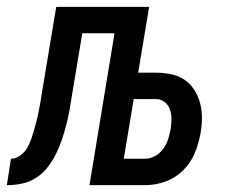

<svg xmlns="http://www.w3.org/2000/svg" viewBox="-61 -540 681 560"><path d="M-41 0 -29 -77Q-15 -77 -2 -86.5Q11 -96 18.5 -109Q26 -122 30.5 -135.5Q35 -149 39 -163Q43 -177 46.5 -191Q50 -205 52.5 -218.5Q55 -232 57.5 -246Q60 -260 62 -274L103 -520H374L342 -328H394Q416 -328 438 -323.5Q460 -319 477 -307.5Q494 -296 505.5 -278Q517 -260 522.5 -239.5Q528 -219 528 -196.5Q528 -174 524 -152Q519 -123 507.5 -94.5Q496 -66 473.5 -43.5Q451 -21 421.5 -10.5Q392 0 363 0H200L273 -443H179L149 -263Q146 -242 142 -220Q138 -198 132.5 -176.5Q127 -155 120 -134Q113 -113 103 -92.5Q93 -72 78.5 -53Q64 -34 44.5 -21.5Q25 -9 3 -4.5Q-19 0 -41 0ZM362 -77Q377 -77 391.5 -85Q406 -93 415.5 -106.5Q425 -120 429.5 -134.5Q434 -149 437 -164Q439 -179 439 -193.5Q439 -208 434.5 -221Q430 -234 419 -242.5Q408 -251 394 -251H329L300 -77Z"/></svg>

Font: Iosevka Md Ex Obl
Style: Regular
Weight: 500
Width: 7
Italic angle: -9°
Monospace: yes
Designer: Belleve Invis
Foundry: Belleve Invis
Version: Version 32.5.0; ttfautohint (v1.8.4)